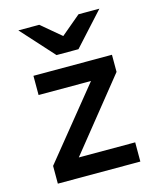

<svg xmlns="http://www.w3.org/2000/svg" viewBox="-111 -810 732 888"><g transform="rotate(-15 255.5 -366.0)"><path d="M308 -576H203L62 -732H162L256 -653L350 -732H450ZM55 0V-85L326 -419H75V-511H451V-429L180 -92H450V0Z"/></g></svg>

Font: Overpass Light
Style: Bold
Weight: 600
Designer: Delve Withrington, Thomas Jockin
Foundry: Delve Fonts
Version: Version 3.000;DELV;Overpass